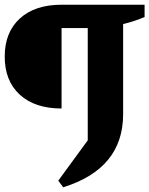

<svg xmlns="http://www.w3.org/2000/svg" viewBox="-36 -675 633 814"><path d="M232 119 211 91 336 -80V-556H225V-215Q112 -215 48 -273.5Q-16 -332 -16 -435Q-16 -538 48 -596.5Q112 -655 225 -655H577V-603Q536 -585 486 -573V-191Q486 40 232 119Z"/></svg>

Font: Piazzolla
Style: Bold
Weight: 700
Designer: Juan Pablo del Peral
Foundry: Huerta Tipografica
Version: Version 1.330